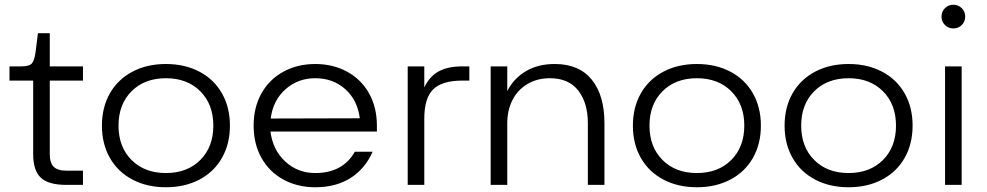

<svg xmlns="http://www.w3.org/2000/svg" viewBox="-20 -780 4164 810"><path d="M120 -130V-440H20V-500H70Q103 -500 114 -512Q125 -524 130 -560L140 -640H190V-500H330V-440H190V-130Q190 -93 206.5 -76.5Q223 -60 260 -60H330V0H260Q185 0 152.5 -30Q120 -60 120 -130Z M950 -250Q950 -173 916.5 -114Q883 -55 821.5 -22.5Q760 10 680 10Q600 10 538.5 -22.5Q477 -55 443.5 -114Q410 -173 410 -250Q410 -327 443.5 -386Q477 -445 538.5 -477.5Q600 -510 680 -510Q760 -510 821.5 -477.5Q883 -445 916.5 -386Q950 -327 950 -250ZM880 -250Q880 -340 825 -395Q770 -450 680 -450Q590 -450 535 -395Q480 -340 480 -250Q480 -160 535 -105Q590 -50 680 -50Q770 -50 825 -105Q880 -160 880 -250Z M1310 -510Q1385 -510 1444.5 -477.5Q1504 -445 1537 -386Q1570 -327 1570 -250V-225H1121Q1131 -147 1183.5 -98.5Q1236 -50 1310 -50Q1426 -50 1477 -140H1552Q1521 -69 1459.5 -29.5Q1398 10 1310 10Q1235 10 1175.5 -22.5Q1116 -55 1083 -114Q1050 -173 1050 -250Q1050 -327 1083 -386Q1116 -445 1175.5 -477.5Q1235 -510 1310 -510ZM1498 -281Q1488 -358 1436.5 -404Q1385 -450 1310 -450Q1237 -450 1184.5 -403.5Q1132 -357 1122 -280Z M1700 -500H1770V-411Q1792 -458 1831 -479Q1870 -500 1930 -500H1960V-440H1930Q1845 -440 1807.5 -403Q1770 -366 1770 -280V0H1700Z M2050 -500H2120V-396Q2148 -450 2199 -480Q2250 -510 2320 -510Q2423 -510 2476.5 -444Q2530 -378 2530 -260V0H2460V-260Q2460 -346 2419.5 -398Q2379 -450 2300 -450Q2246 -450 2205 -425.5Q2164 -401 2142 -358Q2120 -315 2120 -260V0H2050Z M3190 -250Q3190 -173 3156.5 -114Q3123 -55 3061.5 -22.5Q3000 10 2920 10Q2840 10 2778.5 -22.5Q2717 -55 2683.5 -114Q2650 -173 2650 -250Q2650 -327 2683.5 -386Q2717 -445 2778.5 -477.5Q2840 -510 2920 -510Q3000 -510 3061.5 -477.5Q3123 -445 3156.5 -386Q3190 -327 3190 -250ZM3120 -250Q3120 -340 3065 -395Q3010 -450 2920 -450Q2830 -450 2775 -395Q2720 -340 2720 -250Q2720 -160 2775 -105Q2830 -50 2920 -50Q3010 -50 3065 -105Q3120 -160 3120 -250Z M3830 -250Q3830 -173 3796.5 -114Q3763 -55 3701.5 -22.5Q3640 10 3560 10Q3480 10 3418.5 -22.5Q3357 -55 3323.5 -114Q3290 -173 3290 -250Q3290 -327 3323.5 -386Q3357 -445 3418.5 -477.5Q3480 -510 3560 -510Q3640 -510 3701.5 -477.5Q3763 -445 3796.5 -386Q3830 -327 3830 -250ZM3760 -250Q3760 -340 3705 -395Q3650 -450 3560 -450Q3470 -450 3415 -395Q3360 -340 3360 -250Q3360 -160 3415 -105Q3470 -50 3560 -50Q3650 -50 3705 -105Q3760 -160 3760 -250Z M4037 -500V0H3967V-500ZM4052 -710Q4052 -689 4037.5 -674.5Q4023 -660 4002 -660Q3981 -660 3966.5 -674.5Q3952 -689 3952 -710Q3952 -731 3966.5 -745.5Q3981 -760 4002 -760Q4023 -760 4037.5 -745.5Q4052 -731 4052 -710Z"/></svg>

Font: Goli Light
Style: Regular
Weight: 300
Designer: jaikishan Patel
Foundry: MagicType
Version: Version 1.000